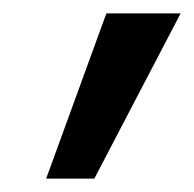

<svg xmlns="http://www.w3.org/2000/svg" viewBox="-20 -678 290 287"><path d="M49 -411 139 -658H250L121 -411Z"/></svg>

Font: Ysabeau SC SemiBold
Style: Regular
Weight: 600
Designer: Christian Thalmann (Catharsis Fonts)
Version: Version 2.001;gftools[0.9.30]; featfreeze: smcp